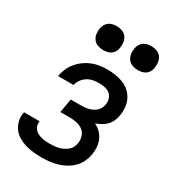

<svg xmlns="http://www.w3.org/2000/svg" viewBox="-183 -851 866 960"><g transform="rotate(30 250.0 -370.5)"><path d="M208 8Q184 8 160 5.5Q136 3 114 -3.5Q92 -10 72.5 -21.5Q53 -33 39.5 -50.5Q26 -68 20 -91Q14 -114 18 -137Q19 -139 19 -140.5Q19 -142 20 -144H110Q109 -143 109 -142.5Q109 -142 109 -141Q107 -129 110.5 -118Q114 -107 121.5 -98.5Q129 -90 139 -85Q149 -80 160.5 -77Q172 -74 184 -73Q196 -72 208 -72Q220 -72 233 -73Q246 -74 258.5 -77Q271 -80 283.5 -86Q296 -92 306.5 -100.5Q317 -109 323 -121Q329 -133 331 -146Q334 -166 328 -185Q322 -204 307 -215.5Q292 -227 272.5 -231.5Q253 -236 233 -236H176L190 -316H246Q257 -316 268.5 -317Q280 -318 291 -320.5Q302 -323 313 -328.5Q324 -334 333 -342Q342 -350 347 -360.5Q352 -371 354 -382Q357 -399 352 -415Q347 -431 335 -441Q323 -451 306.5 -454.5Q290 -458 273 -458Q256 -458 239 -455Q222 -452 206.5 -442.5Q191 -433 180 -418Q169 -403 166 -386H76Q80 -408 89 -429Q98 -450 112.5 -468Q127 -486 146 -500Q165 -514 186 -522.5Q207 -531 229 -534.5Q251 -538 273 -538Q297 -538 320.5 -534.5Q344 -531 365.5 -522.5Q387 -514 404 -499Q421 -484 431.5 -464Q442 -444 444.5 -420Q447 -396 443 -372Q441 -356 434 -339.5Q427 -323 415 -310Q403 -297 387.5 -288.5Q372 -280 355 -273Q374 -264 388.5 -249.5Q403 -235 411.5 -216.5Q420 -198 421.5 -176Q423 -154 420 -132Q416 -110 406 -88.5Q396 -67 379 -50Q362 -33 341 -21.5Q320 -10 297.5 -3.5Q275 3 252.5 5.5Q230 8 208 8ZM406 -611Q390 -611 374.5 -616.5Q359 -622 349.5 -634.5Q340 -647 337.5 -663.5Q335 -680 338 -697Q340 -708 346 -719Q352 -730 362 -737Q372 -744 383.5 -746.5Q395 -749 406 -749Q423 -749 438 -743.5Q453 -738 462.5 -725.5Q472 -713 474.5 -696.5Q477 -680 474 -663Q473 -652 467 -641Q461 -630 451 -623Q441 -616 429.5 -613.5Q418 -611 406 -611ZM206 -611Q190 -611 174.5 -616.5Q159 -622 149.5 -634.5Q140 -647 137.5 -663.5Q135 -680 138 -697Q140 -708 146 -719Q152 -730 162 -737Q172 -744 183.5 -746.5Q195 -749 206 -749Q223 -749 238 -743.5Q253 -738 262.5 -725.5Q272 -713 274.5 -696.5Q277 -680 274 -663Q273 -652 267 -641Q261 -630 251 -623Q241 -616 229.5 -613.5Q218 -611 206 -611Z"/></g></svg>

Font: Iosevka Curly Medium Oblique
Style: Regular
Weight: 500
Italic angle: -9°
Monospace: yes
Designer: Belleve Invis
Foundry: Belleve Invis
Version: Version 11.1.0; ttfautohint (v1.8.3)